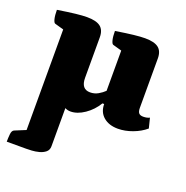

<svg xmlns="http://www.w3.org/2000/svg" viewBox="-127 -568 911 942"><g transform="rotate(20 328.5 -96.5)"><path d="M8 258Q8 239 10 218.5Q12 198 24 194L80 171V-354L34 -367Q27 -369 22.5 -387Q18 -405 18 -434Q75 -443 111 -447Q147 -451 170 -451Q218 -451 240 -434Q262 -417 262 -379V-168Q262 -109 309 -109Q332 -109 351 -120Q370 -131 383 -144V-354L337 -367Q330 -369 325.5 -387Q321 -405 321 -434Q378 -443 414 -447Q450 -451 473 -451Q521 -451 543 -434Q565 -417 565 -379V-121Q565 -102 572 -94Q579 -86 595 -86Q614 -86 628 -93L641 -41Q613 -17 574 -2.5Q535 12 498 12Q451 12 422.5 -12.5Q394 -37 394 -79H385Q361 -39 323.5 -13.5Q286 12 251 12Q235 12 222 5V204Q222 224 208.5 235Q195 246 176 251Q157 256 138.5 257Q120 258 109 258Z"/></g></svg>

Font: Petrona Black
Style: Regular
Weight: 900
Designer: Ringo R. Seeber
Foundry: Ringo R. Seeber
Version: Version 2.001; ttfautohint (v1.8.3)